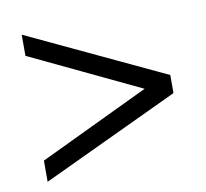

<svg xmlns="http://www.w3.org/2000/svg" viewBox="-57 -587 595 554"><g transform="rotate(-10 240.5 -309.5)"><path d="M40 -463V-525L442 -336V-283L40 -94V-156L411 -333L412 -286Z"/></g></svg>

Font: Cinzel
Style: Bold
Weight: 700
Designer: Natanael Gama
Version: Version 2.000